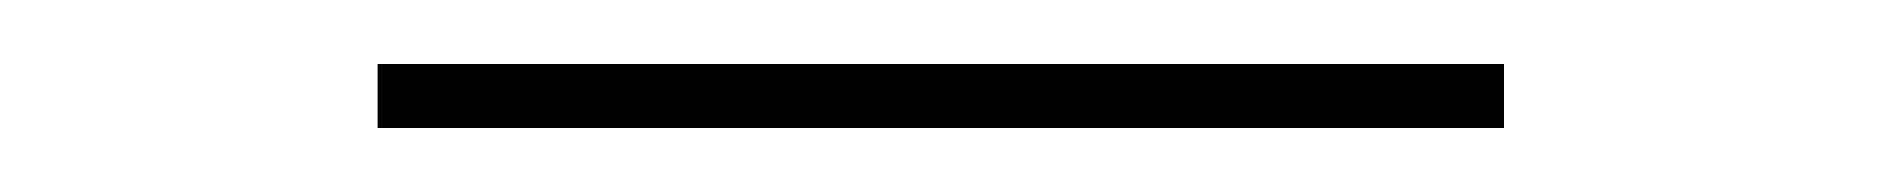

<svg xmlns="http://www.w3.org/2000/svg" viewBox="-20 -6 588 60"><path d="M98 14V34H450V14Z"/></svg>

Font: Sprat Extended Thin
Style: Regular
Weight: 100
Width: 9
Designer: Ethan Nakache
Foundry: Collletttivo
Version: Version 2.000;Glyphs 3.2 (3217)